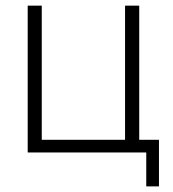

<svg xmlns="http://www.w3.org/2000/svg" viewBox="-20 -540 612 680"><path d="M498 120.1V0H78.1V-520H127.9V-44.9H422.9V-520H473.1V-44.9H543V120.1Z"/></svg>

Font: Rawline Light
Style: Regular
Weight: 300
Designer: Matt McInerney, Pablo Impallari, Rodrigo Fuenzalida
Foundry: Matt McInerney, Pablo Impallari, Rodrigo Fuenzalida
Version: Version 4.020;PS 004.020;hotconv 1.0.88;makeotf.lib2.5.64775